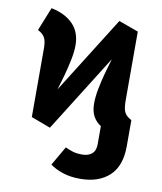

<svg xmlns="http://www.w3.org/2000/svg" viewBox="-88 -634 790 937"><g transform="rotate(10 307.5 -165.0)"><path d="M184.6 13.3 88.7 -22.6V-362.1Q88.7 -398.5 79 -416.2Q69.2 -433.8 44.6 -446.2L91.3 -562.6Q160 -548.7 199 -509Q237.9 -469.2 237.9 -403.6Q237.9 -372.3 229.7 -332.1Q221.5 -291.8 210.3 -251Q199 -210.3 188.7 -177.4L428.2 -558.5L525.6 -523.1V-183.6Q525.6 -140 535.4 -122.3Q545.1 -104.6 569.7 -92.3L569.2 -91.3H569.7V37.4Q569.7 135.4 516.9 184.4Q464.1 233.3 372.3 233.3Q323.1 233.3 285.4 220.5Q247.7 207.7 223.1 189.2L277.9 94.4Q297.4 103.6 315.9 109.2Q334.4 114.9 362.1 114.9Q392.3 114.9 410.3 99.7Q428.2 84.6 428.2 51.8V-37.4Q403.1 -53.3 389.7 -78.5Q376.4 -103.6 376.4 -141.5Q376.4 -173.3 384.1 -213.6Q391.8 -253.8 403.1 -294.6Q414.4 -335.4 424.1 -368.2Z"/></g></svg>

Font: FiraCode Nerd Font Mono
Style: Bold
Weight: 700
Monospace: yes
Designer: Carrois Corporate, Edenspiekermann AG, Nikita Prokopov
Foundry: Carrois Corporate, Edenspiekermann AG, Nikita Prokopov
Version: Version 6.002;Nerd Fonts 3.3.0